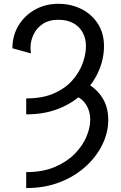

<svg xmlns="http://www.w3.org/2000/svg" viewBox="-20 -752 621 987"><path d="M340.3 -267.6 399.9 -335.9Q460.9 -312 498.8 -260.3Q536.6 -208.5 536.6 -135.7Q536.6 -71.8 506.6 -9.5Q476.6 52.7 420.9 103.5Q365.2 154.3 287.6 184.6Q210 214.8 114.7 214.8V132.8Q199.2 132.8 261 106.7Q322.8 80.6 363.5 39.3Q404.3 -2 424.1 -48.6Q443.8 -95.2 443.8 -135.7Q443.8 -185.1 417.5 -221.2Q391.1 -257.3 340.3 -267.6ZM279.3 -650.4Q232.9 -650.4 201.2 -629.9Q169.4 -609.4 153.1 -575.9Q136.7 -542.5 136.7 -503.9Q136.7 -497.1 137.5 -490.5Q138.2 -483.9 139.2 -477.5L43.9 -503.9Q43.9 -569.8 75.4 -621.3Q106.9 -672.9 160.2 -702.6Q213.4 -732.4 279.3 -732.4Q345.2 -732.4 398.7 -705.6Q452.1 -678.7 483.4 -629.6Q514.6 -580.6 514.6 -514.6Q514.6 -450.7 488 -388.4Q461.4 -326.2 409.9 -275.4Q358.4 -224.6 284.2 -194.3Q210 -164.1 114.7 -164.1V-246.1Q199.2 -246.1 257.8 -272.2Q316.4 -298.3 352.5 -339.6Q388.7 -380.9 405.3 -427.5Q421.9 -474.1 421.9 -514.6Q421.9 -553.2 405.5 -584Q389.2 -614.7 357.4 -632.6Q325.7 -650.4 279.3 -650.4Z"/></svg>

Font: Giphurs SC
Style: Regular
Weight: 400
Version: Version 0.920